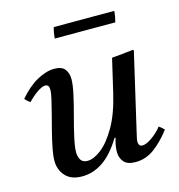

<svg xmlns="http://www.w3.org/2000/svg" viewBox="-101 -745 788 846"><g transform="rotate(-15 293.0 -322.0)"><path d="M398 -309 433 -459Q457 -461 482 -463.5Q507 -466 531 -469L534 -465L452 -111Q451 -104 448 -93Q445 -82 445 -72Q445 -63 449 -57Q453 -51 463 -51Q480 -51 506 -69Q532 -87 553 -113Q566 -104 576 -93Q542 -48 502.5 -18Q463 12 415 12Q378 12 362 -6.5Q346 -25 346 -53Q346 -81 357 -115H352Q312 -49 267 -18.5Q222 12 172 12Q121 12 95.5 -16.5Q70 -45 70 -86Q70 -108 76.5 -141.5Q83 -175 92.5 -212.5Q102 -250 111.5 -286Q121 -322 127.5 -350.5Q134 -379 134 -394Q134 -417 116 -417Q102 -417 79.5 -401.5Q57 -386 35 -363Q28 -368 22.5 -373Q17 -378 12 -384Q52 -431 94.5 -454.5Q137 -478 174 -478Q208 -478 222 -460Q236 -442 236 -415Q236 -389 226.5 -346Q217 -303 204 -255Q191 -207 181.5 -164.5Q172 -122 172 -97Q172 -77 181 -62.5Q190 -48 212 -48Q240 -48 275 -75Q310 -102 343.5 -160Q377 -218 398 -309ZM220 -656H496Q494 -630 487 -606H211Q213 -633 220 -656Z"/></g></svg>

Font: Tiro Telugu
Style: Italic
Weight: 400
Italic angle: -11°
Designer: Telugu: John Hudson & Fiona Ross, assisted by Kaja Sojewska. Latin: John Hudson with Paul Hanslow, assisted by Kaja Soje
Foundry: Tiro Typeworks Ltd.
Version: Version 1.52